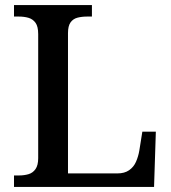

<svg xmlns="http://www.w3.org/2000/svg" viewBox="-20 -734 672 754"><path d="M35 0V-45H55Q75 -45 92 -50Q109 -55 119.5 -70Q130 -85 130 -113V-600Q130 -630 119.5 -644.5Q109 -659 92 -664Q75 -669 53 -669H35V-714H341V-669H323Q301 -669 284 -664.5Q267 -660 257 -646Q247 -632 247 -604V-53H441Q469 -53 487 -65.5Q505 -78 514 -98.5Q523 -119 527 -142L539 -217H592L585 0Z"/></svg>

Font: Noto Serif Khmer Medium
Style: Regular
Weight: 500
Version: Version 2.003